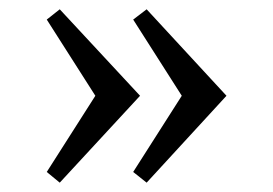

<svg xmlns="http://www.w3.org/2000/svg" viewBox="-20 -412 585 411"><path d="M184.1 -207 80.1 -370.1 107.9 -392.1 279.8 -207 107.9 -21 80.1 -43.9ZM369.1 -207 265.1 -370.1 293.9 -392.1 464.8 -207 293.9 -21 265.1 -43.9Z"/></svg>

Font: Jacques Francois
Style: Regular
Weight: 400
Designer: Manvel Shmavonyan, Alexei Vanyashin
Foundry: Cyreal (www.cyreal.org)
Version: Version 1.003